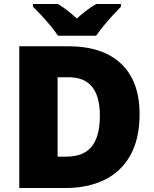

<svg xmlns="http://www.w3.org/2000/svg" viewBox="-20 -947 774 967"><path d="M683 -372Q683 -248 636.5 -165Q590 -82 506 -41Q422 0 308 0H77V-714H324Q497 -714 590 -626Q683 -538 683 -372ZM483 -365Q483 -558 326 -558H270V-158H313Q401 -158 442 -209Q483 -260 483 -365ZM272 -767Q257 -790 234.5 -817Q212 -844 188.5 -869.5Q165 -895 146 -913V-927H272Q298 -911 319.5 -894Q341 -877 367 -854Q393 -877 416 -894.5Q439 -912 465 -927H589V-913Q572 -896 548.5 -870.5Q525 -845 502.5 -817.5Q480 -790 464 -767Z"/></svg>

Font: Noto Sans Oriya Blk
Style: Regular
Weight: 900
Designer: Amélie Bonet and Sol Matas
Foundry: Google LLC
Version: Version 2.006; ttfautohint (v1.8.4.7-5d5b)